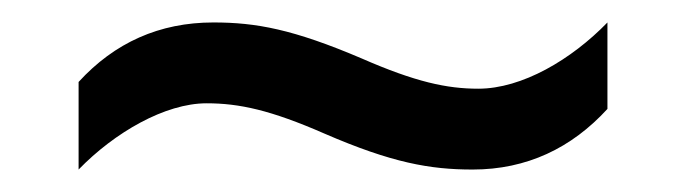

<svg xmlns="http://www.w3.org/2000/svg" viewBox="-20 -438 612 171"><path d="M269 -319C329 -293 363 -287 401 -287C449 -287 489 -306 521 -341V-418C489 -385 445 -359 406 -359C378 -359 350 -365 302 -386C241 -412 208 -418 170 -418C122 -418 82 -400 50 -365V-287C82 -320 127 -346 164 -346C193 -346 221 -340 269 -319Z"/></svg>

Font: Noto Sans Miao
Style: Regular
Weight: 400
Designer: Monotype Design Team
Foundry: Monotype Imaging Inc.
Version: Version 2.003